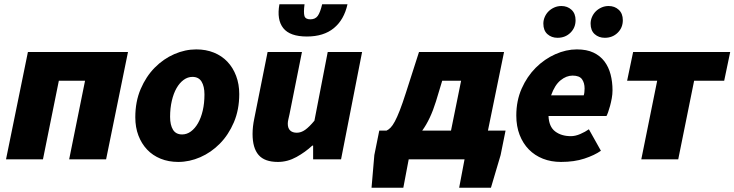

<svg xmlns="http://www.w3.org/2000/svg" viewBox="-20 -742 3420 894"><path d="M8 0 110 -500H576L474 0H302L376 -366H254L180 0Z M810 12Q765 12 728 -3Q691 -18 665 -45.5Q639 -73 624.5 -111Q610 -149 610 -196Q610 -269 635 -327.5Q660 -386 700.5 -427Q741 -468 791.5 -490Q842 -512 894 -512Q939 -512 976 -497Q1013 -482 1039 -454.5Q1065 -427 1079.5 -388.5Q1094 -350 1094 -304Q1094 -231 1069 -172.5Q1044 -114 1003.5 -73Q963 -32 912.5 -10Q862 12 810 12ZM828 -116Q850 -116 869 -130Q888 -144 902 -168.5Q916 -193 924 -227Q932 -261 932 -302Q932 -340 918.5 -362Q905 -384 876 -384Q854 -384 835 -370Q816 -356 802 -331.5Q788 -307 780 -272.5Q772 -238 772 -198Q772 -160 785.5 -138Q799 -116 828 -116Z M1666 -500 1568 0H1438V-64H1434Q1402 -34 1360.5 -11Q1319 12 1274 12Q1212 12 1184 -20.5Q1156 -53 1156 -118Q1156 -152 1164 -190L1226 -500H1386L1328 -210Q1325 -196 1322.5 -185.5Q1320 -175 1320 -166Q1320 -145 1331 -134.5Q1342 -124 1362 -124Q1382 -124 1401 -137.5Q1420 -151 1444 -180L1506 -500ZM1409 -572Q1330 -572 1299 -611Q1268 -650 1281 -722H1398Q1393 -684 1397.5 -668Q1402 -652 1425 -652Q1448 -652 1459.5 -668Q1471 -684 1480 -722H1598Q1582 -650 1534.5 -611Q1487 -572 1409 -572Z M1883 0 1858 132H1710L1723 -20L1746 -134H1780Q1789 -138 1798.5 -147.5Q1808 -157 1818.5 -176.5Q1829 -196 1841.5 -228Q1854 -260 1870 -310L1931 -500H2327L2252 -134H2334L2311 -20L2266 132H2118L2143 0ZM2010 -270Q1984 -186 1946 -134H2080L2127 -366H2039Z M2384 -204Q2384 -273 2409 -329.5Q2434 -386 2474.5 -426.5Q2515 -467 2565.5 -489.5Q2616 -512 2666 -512Q2712 -512 2743.5 -497Q2775 -482 2794.5 -456Q2814 -430 2823 -395.5Q2832 -361 2832 -322Q2832 -303 2828.5 -284Q2825 -265 2820.5 -248.5Q2816 -232 2811.5 -219.5Q2807 -207 2804 -202H2534Q2536 -152 2565 -130Q2594 -108 2638 -108Q2659 -108 2682 -118Q2705 -128 2722 -140L2778 -40Q2748 -19 2701 -3.5Q2654 12 2592 12Q2546 12 2508 -3Q2470 -18 2442.5 -46Q2415 -74 2399.5 -114Q2384 -154 2384 -204ZM2546 -298H2698Q2700 -304 2701 -312.5Q2702 -321 2702 -330Q2702 -356 2690 -373Q2678 -390 2646 -390Q2617 -390 2590 -368Q2563 -346 2546 -298ZM2576 -566Q2548 -566 2529 -583Q2510 -600 2510 -632Q2510 -648 2516.5 -663Q2523 -678 2534 -689Q2545 -700 2560.5 -707Q2576 -714 2594 -714Q2622 -714 2641 -696.5Q2660 -679 2660 -648Q2660 -613 2636 -589.5Q2612 -566 2576 -566ZM2796 -566Q2768 -566 2749 -583Q2730 -600 2730 -632Q2730 -648 2736.5 -663Q2743 -678 2754 -689Q2765 -700 2780.5 -707Q2796 -714 2814 -714Q2842 -714 2861 -696.5Q2880 -679 2880 -648Q2880 -613 2856 -589.5Q2832 -566 2796 -566Z M2966 0 3040 -366H2900L2928 -500H3380L3352 -366H3212L3138 0Z"/></svg>

Font: mr_Source Sans Pro
Style: Italic
Weight: 900
Italic angle: -11°
Designer: Paul D. Hunt
Foundry: Adobe Systems Incorporated
Version: Version 1.076;July 10, 2024;FontCreator 11.5.0.2430 64-bit